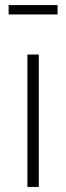

<svg xmlns="http://www.w3.org/2000/svg" viewBox="-20 -737 261 757"><path d="M133 -522V0H88V-522ZM207 -680H14V-717H207Z"/></svg>

Font: Fira Sans Extra Condensed ExtraLight
Style: Regular
Weight: 275
Width: 1
Designer: Carrois Corporate & Edenspiekermann AG
Foundry: Carrois Corporate GbR & Edenspiekermann AG
Version: Version 4.203